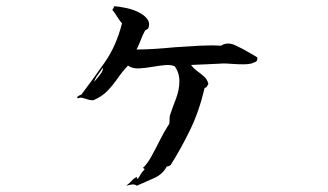

<svg xmlns="http://www.w3.org/2000/svg" viewBox="-20 -542 1040 609"><path d="M796 -360Q798 -349 790 -345.5Q782 -342 776 -340H775Q765 -338 751 -338Q737 -338 722 -339Q710 -340 698.5 -340.5Q687 -341 676 -340Q658 -339 633 -338Q608 -337 586 -336Q594 -325 605 -317Q616 -309 626.5 -300Q637 -291 641 -276Q639 -272 636.5 -268Q634 -264 629 -263Q612 -190 583.5 -131Q555 -72 521 -18Q518 -17 516 -15.5Q514 -14 509 -14Q496 11 468.5 23Q441 35 414 47Q407 41 393.5 44Q380 47 380 47Q389 41 396.5 32.5Q404 24 414 19Q414 19 414 22Q414 25 417 25Q422 19 425.5 12Q429 5 438 -4Q439 -7 436 -8Q433 -9 433 -9Q447 -22 460 -45.5Q473 -69 486.5 -96Q500 -123 514 -145Q517 -147 517.5 -153Q518 -159 518 -165Q518 -174 519 -176Q527 -200 538 -228.5Q549 -257 549 -285Q549 -311 534 -332Q521 -337 504 -335.5Q487 -334 470 -331Q465 -330 463 -330Q441 -326 420.5 -325Q400 -324 386 -334Q368 -315 353.5 -294Q339 -273 321.5 -254.5Q304 -236 276 -224Q268 -224 262 -225.5Q256 -227 251 -229Q245 -231 239.5 -232Q234 -233 227 -230Q223 -233 226 -235.5Q229 -238 233 -240Q237 -241 238 -242Q276 -292 312.5 -344.5Q349 -397 367 -468Q361 -474 353 -487Q345 -500 337 -510Q336 -513 339 -515Q342 -518 341 -522Q355 -522 381 -516.5Q407 -511 427 -499Q441 -491 448.5 -479.5Q456 -468 451 -454Q450 -450 445.5 -448.5Q441 -447 439 -443Q432 -430 425 -411.5Q418 -393 413 -385Q441 -385 471.5 -387Q502 -389 533 -392Q574 -395 613 -397Q652 -399 681 -397Q701 -410 726 -398.5Q751 -387 774 -373Q780 -370 785.5 -366.5Q791 -363 796 -360ZM306 -327Q299 -316 291 -305.5Q283 -295 278 -282Q278 -282 286 -291Q294 -300 301 -310.5Q308 -321 306 -327Z"/></svg>

Font: Yuji Syuku
Style: Regular
Weight: 400
Designer: Kataoka Yuji
Foundry: Kinuta Font Factory
Version: Version 3.002